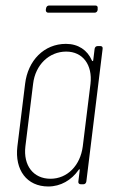

<svg xmlns="http://www.w3.org/2000/svg" viewBox="-20 -668 410 696"><path d="M326 -648H158C152 -648 148 -644 147 -638L146 -632C146 -626 149 -622 155 -622H323C329 -622 333 -626 334 -632V-638C335 -644 332 -648 326 -648ZM323 -491 318 -450C318 -446 315 -445 313 -449C297 -486 264 -509 219 -509C140 -509 81 -449 71 -364L43 -137C33 -52 77 8 155 8C200 8 239 -15 265 -52C267 -56 270 -55 269 -51L264 -10C263 -4 267 0 273 0H282C288 0 292 -4 293 -10L352 -491C353 -497 350 -501 344 -501H334C328 -501 324 -497 323 -491ZM163 -20C101 -20 64 -68 72 -137L100 -364C108 -433 158 -481 220 -481C280 -481 316 -433 308 -364L280 -137C271 -68 224 -20 163 -20Z"/></svg>

Font: Barlow Condensed Thin
Style: Italic
Weight: 250
Width: 3
Italic angle: -7°
Designer: Jeremy Tribby
Foundry: Tribby Type
Version: Version 1.422;hotconv 1.0.109;makeotfexe 2.5.65596